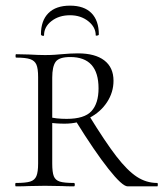

<svg xmlns="http://www.w3.org/2000/svg" viewBox="-20 -660 579 680"><path d="M242 0Q215 0 200 -1L139 -2L81 -1Q65 0 36 0Q34 0 34 -6Q34 -12 36 -12Q71 -12 87 -17Q103 -22 109 -36.5Q115 -51 115 -81V-387Q115 -417 109 -431Q103 -445 87 -450.5Q71 -456 37 -456Q35 -456 35 -462Q35 -468 37 -468L82 -467Q118 -465 139 -465Q158 -465 173 -466Q188 -467 198 -468Q230 -471 256 -471Q317 -471 349.5 -446Q382 -421 382 -374Q382 -333 359 -298Q336 -263 296.5 -242.5Q257 -222 209 -222Q177 -222 154 -226L153 -246Q178 -239 216 -239Q279 -239 304 -266.5Q329 -294 329 -347Q329 -458 229 -458Q189 -458 177 -441Q165 -424 165 -385V-81Q165 -50 170.5 -36Q176 -22 191.5 -17Q207 -12 242 -12Q245 -12 245 -6Q245 0 242 0ZM537 0H432Q413 0 364 -62Q315 -124 248 -232L294 -253Q353 -157 392 -106.5Q431 -56 464.5 -34Q498 -12 537 -12Q539 -12 539 -6Q539 0 537 0ZM133 -533Q130 -533 127.5 -534.5Q125 -536 125 -538Q125 -587 151.5 -613.5Q178 -640 228 -640Q278 -640 304 -613.5Q330 -587 330 -538Q330 -535 324.5 -534Q319 -533 319 -535Q319 -564 292.5 -585Q266 -606 228 -606Q189 -606 162.5 -585.5Q136 -565 136 -535Q136 -533 133 -533Z"/></svg>

Font: Cormorant SC Light
Style: Regular
Weight: 300
Designer: Christian Thalmann (Catharsis Fonts)
Foundry: Catharsis Fonts
Version: Version 4.000